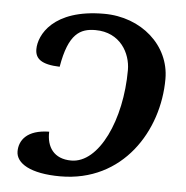

<svg xmlns="http://www.w3.org/2000/svg" viewBox="-45 -590 623 644"><g transform="rotate(5 266.5 -268.0)"><path d="M181 10C391 10 504 -171 504 -346C504 -459 406 -546 280 -546C108 -546 64 -455 64 -408C64 -376 85 -358 147 -356C166 -469 205 -489 256 -489C340 -489 376 -421 376 -365C376 -197 306 -46 213 -46C154 -46 129 -85 131 -136C56 -135 31 -98 31 -61C31 -21 80 10 181 10Z"/></g></svg>

Font: Noto Serif Semi
Style: Italic
Weight: 600
Italic angle: -12°
Designer: Monotype Design Team
Foundry: Monotype Imaging Inc.
Version: Version 1.901